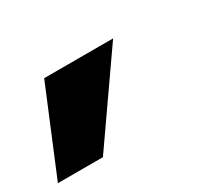

<svg xmlns="http://www.w3.org/2000/svg" viewBox="-124 -256 683 591"><g transform="rotate(-30 218.0 39.5)"><path d="M-58 190H102L312 -111H67Z"/></g></svg>

Font: Anybody ExtraExpanded Black
Style: Italic
Weight: 900
Width: 8
Italic angle: -10°
Version: Version 1.113;gftools[0.9.25]